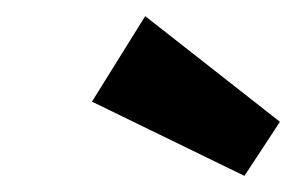

<svg xmlns="http://www.w3.org/2000/svg" viewBox="-20 -844 367 238"><path d="M160 -824 327 -693 283 -626 94 -718Z"/></svg>

Font: Fira Sans Extra Condensed
Style: Bold Italic
Weight: 700
Width: 3
Italic angle: -8°
Designer: Carrois Corporate & Edenspiekermann AG
Foundry: Carrois Corporate GbR & Edenspiekermann AG
Version: Version 4.203